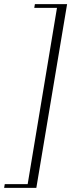

<svg xmlns="http://www.w3.org/2000/svg" viewBox="-85 -760 355 930"><path d="M-65 150 -62 132H49L191 -722H81L84 -740H240L91 150Z"/></svg>

Font: Spectral SC Light
Style: Italic
Weight: 300
Italic angle: -10°
Designer: Jean-Baptiste Levee
Foundry: Production Type
Version: Version 2.001